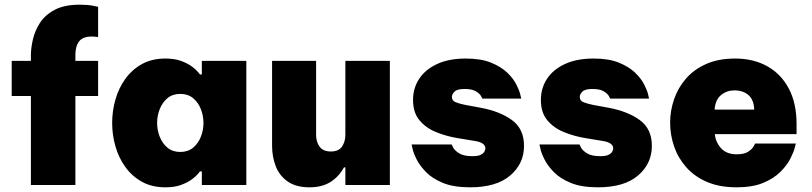

<svg xmlns="http://www.w3.org/2000/svg" viewBox="-20 -790 3467 820"><path d="M112 0V-380H30V-530H112V-556Q112 -583 120 -619.5Q128 -656 149.5 -690.5Q171 -725 212.5 -747.5Q254 -770 321 -770Q355 -770 377 -765.5Q399 -761 399 -761V-632Q399 -632 389.5 -633Q380 -634 372 -634Q334 -634 318 -613.5Q302 -593 302 -556V-530H399V-380H302V0Z M687 -540Q726 -540 754 -529.5Q782 -519 799.5 -506Q817 -493 825.5 -482.5Q834 -472 834 -472H842V-530H1032V0H842V-58H834Q834 -58 825.5 -47.5Q817 -37 799.5 -24Q782 -11 754 -0.5Q726 10 687 10Q629 10 586.5 -13.5Q544 -37 515.5 -76.5Q487 -116 473 -165Q459 -214 459 -265Q459 -316 473 -365Q487 -414 515.5 -453.5Q544 -493 586.5 -516.5Q629 -540 687 -540ZM750 -389Q717 -389 695 -370.5Q673 -352 662 -323.5Q651 -295 651 -265Q651 -235 662 -206.5Q673 -178 695 -159.5Q717 -141 750 -141Q783 -141 805 -159.5Q827 -178 838 -206.5Q849 -235 849 -265Q849 -295 838 -323.5Q827 -352 805 -370.5Q783 -389 750 -389Z M1302 10Q1244 10 1208.5 -15Q1173 -40 1157.5 -80.5Q1142 -121 1142 -167V-530H1330V-214Q1330 -184 1345 -163.5Q1360 -143 1393 -143Q1427 -143 1441 -164.5Q1455 -186 1455 -214V-530H1645V0H1455V-75H1449Q1427 -35 1391 -12.5Q1355 10 1302 10Z M1988 10Q1918 10 1872.5 -8.5Q1827 -27 1800 -54.5Q1773 -82 1759.5 -109Q1746 -136 1742 -154.5Q1738 -173 1738 -173H1909Q1909 -173 1915 -160.5Q1921 -148 1940.5 -135.5Q1960 -123 1998 -123Q2023 -123 2034.5 -129.5Q2046 -136 2049.5 -144Q2053 -152 2053 -156Q2053 -181 2008 -188L1935 -200Q1886 -208 1842 -226Q1798 -244 1771 -277Q1744 -310 1744 -363Q1744 -413 1770 -453Q1796 -493 1846.5 -516.5Q1897 -540 1969 -540Q2034 -540 2077 -522.5Q2120 -505 2146 -480Q2172 -455 2185 -429.5Q2198 -404 2202 -386.5Q2206 -369 2206 -369H2040Q2040 -369 2034.5 -379.5Q2029 -390 2012.5 -400Q1996 -410 1964 -410Q1932 -410 1921 -398.5Q1910 -387 1910 -376Q1910 -360 1926 -353.5Q1942 -347 1967 -342L2032 -330Q2114 -315 2166 -277.5Q2218 -240 2218 -167Q2218 -91 2159 -40.5Q2100 10 1988 10Z M2534 10Q2464 10 2418.5 -8.5Q2373 -27 2346 -54.5Q2319 -82 2305.5 -109Q2292 -136 2288 -154.5Q2284 -173 2284 -173H2455Q2455 -173 2461 -160.5Q2467 -148 2486.5 -135.5Q2506 -123 2544 -123Q2569 -123 2580.5 -129.5Q2592 -136 2595.5 -144Q2599 -152 2599 -156Q2599 -181 2554 -188L2481 -200Q2432 -208 2388 -226Q2344 -244 2317 -277Q2290 -310 2290 -363Q2290 -413 2316 -453Q2342 -493 2392.5 -516.5Q2443 -540 2515 -540Q2580 -540 2623 -522.5Q2666 -505 2692 -480Q2718 -455 2731 -429.5Q2744 -404 2748 -386.5Q2752 -369 2752 -369H2586Q2586 -369 2580.5 -379.5Q2575 -390 2558.5 -400Q2542 -410 2510 -410Q2478 -410 2467 -398.5Q2456 -387 2456 -376Q2456 -360 2472 -353.5Q2488 -347 2513 -342L2578 -330Q2660 -315 2712 -277.5Q2764 -240 2764 -167Q2764 -91 2705 -40.5Q2646 10 2534 10Z M3126 10Q3053 10 2999.5 -13Q2946 -36 2911 -75.5Q2876 -115 2859 -164.5Q2842 -214 2842 -266Q2842 -316 2858.5 -365Q2875 -414 2909 -453.5Q2943 -493 2995.5 -516.5Q3048 -540 3120 -540Q3198 -540 3257 -507Q3316 -474 3349 -411.5Q3382 -349 3382 -260V-217H3033Q3036 -183 3059.5 -157Q3083 -131 3126 -131Q3159 -131 3176 -142.5Q3193 -154 3199 -165.5Q3205 -177 3205 -177H3379Q3379 -177 3374 -158Q3369 -139 3355 -111.5Q3341 -84 3313 -56Q3285 -28 3239.5 -9Q3194 10 3126 10ZM3032 -322H3201Q3200 -363 3177 -383.5Q3154 -404 3116 -404Q3084 -404 3059.5 -384Q3035 -364 3032 -322Z"/></svg>

Font: Be Vietnam Pro Black
Style: Regular
Weight: 900
Designer: Lam Bao, Tony Le, Vietanh Nguyen
Foundry: Yellow Type Foundry
Version: Version 1.002; ttfautohint (v1.8.3)